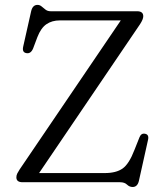

<svg xmlns="http://www.w3.org/2000/svg" viewBox="-20 -746 672 786"><path d="M553 -646.5 140 -37.5H408.5Q455.5 -37.5 482 -56.2Q508.5 -75 530.5 -132.5L551 -184Q558 -201.5 573.5 -198.5Q591 -195.5 586 -173.5L548.5 -5Q542.5 19.5 523 19.5Q510 19.5 500 9.8Q490 0 471.5 0H72.5Q47 0 47 -20Q47 -28.5 50.8 -36Q54.5 -43.5 60.5 -52.5L474.5 -662.5H225Q193 -662.5 170.2 -647Q147.5 -631.5 133 -594L115.5 -547.5Q106 -525 88 -528.5Q69.5 -531.5 75 -555.5L107.5 -700Q113.5 -726 133.5 -726Q143 -726 150.5 -719.5Q158 -713 166.5 -706.5Q175 -700 187 -700H541Q566.5 -700 566.5 -679.5Q566.5 -667 553 -646.5Z"/></svg>

Font: Fraunces 9pt Soft Light
Style: Regular
Weight: 300
Version: Version 1.000;[0bf87f6ff]